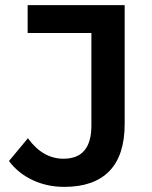

<svg xmlns="http://www.w3.org/2000/svg" viewBox="-20 -720 594 750"><path d="M15 -91 89 -180Q147 -100 228 -100Q337 -100 337 -229V-591H88V-700H467V-236Q467 -113 407 -51.5Q347 10 231 10Q164 10 107.5 -16.5Q51 -43 15 -91Z"/></svg>

Font: mBank SemiBold
Style: Regular
Weight: 600
Designer: Julieta Ulanovsky
Foundry: Julieta Ulanovsky
Version: Version 7.200